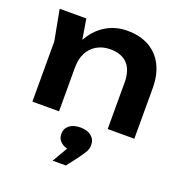

<svg xmlns="http://www.w3.org/2000/svg" viewBox="-151 -714 1069 1131"><g transform="rotate(20 383.0 -149.0)"><path d="M36 -569H203L239 -352V0H72V-377ZM456 -584Q537 -584 594 -551.5Q651 -519 681 -459Q711 -399 711 -316V0H544V-291Q544 -368 507 -407.5Q470 -447 399 -447Q351 -447 314.5 -425.5Q278 -404 258.5 -366Q239 -328 239 -275L184 -304Q194 -394 232 -456Q270 -518 328 -551Q386 -584 456 -584ZM303 286 384 148 391 194Q349 194 323 173.5Q297 153 297 120Q297 86 322.5 66Q348 46 391 46Q434 46 459.5 66.5Q485 87 485 122Q485 146 473.5 166Q462 186 433 225L386 286Z"/></g></svg>

Font: Unbounded Medium
Style: Regular
Weight: 500
Designer: Luke Prowse, Jean-Baptiste Morizot, Fátima Lázaro, Florian Runge
Foundry: NaN
Version: Version 1.700